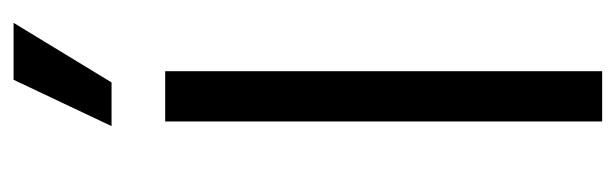

<svg xmlns="http://www.w3.org/2000/svg" viewBox="-340 -590 929 290"><g transform="rotate(-90 125.0 -444.5)"><path d="M87 0V-660H163V0ZM146 -741H80L150 -889H236Z"/></g></svg>

Font: Bricolage Grotesque Light
Style: Regular
Weight: 300
Designer: Mathieu Triay
Foundry: Atelier Triay
Version: Version 1.000;gftools[0.9.30]